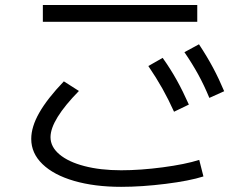

<svg xmlns="http://www.w3.org/2000/svg" viewBox="-20 -720 978 759"><path d="M272.9 -4.9C326.7 10.7 388.7 18.6 459 18.6C513.7 18.6 572.3 14.6 634.8 6.8C697.3 -1 747.1 -10.7 784.2 -22.5L767.6 -87.9C730.5 -76.2 682.5 -66.4 623.5 -58.6C564.6 -50.8 509.8 -46.9 459 -46.9C404.3 -46.9 355.8 -52.4 313.5 -63.5C271.2 -74.5 238.3 -90 214.8 -109.9C191.4 -129.7 179.7 -152.3 179.7 -177.7C179.7 -200.5 189.1 -227.2 208 -257.8C226.9 -288.4 254.9 -322.6 292 -360.4L232.4 -398.4C188.8 -352.9 156.4 -311.5 135.3 -274.4C114.1 -237.3 103.5 -202.8 103.5 -170.9C103.5 -133.1 118.3 -99.9 147.9 -71.3C177.6 -42.6 219.2 -20.5 272.9 -4.9ZM149.4 -700.2V-633.8H759.8V-700.2ZM622.1 -369.6C638.3 -340.7 653.6 -310.2 668 -278.3L726.6 -306.6C710.9 -341.8 695 -374 678.7 -403.3C662.4 -432.6 643.9 -461.9 623 -491.2L566.4 -459C587.2 -428.4 605.8 -398.6 622.1 -369.6ZM763.2 -426.3C779.1 -397.3 793.9 -366.2 807.6 -333L866.2 -359.4C852.5 -391.9 837.9 -422.9 822.3 -452.1C806.6 -481.4 788.1 -512.4 766.6 -544.9L709 -513.7C729.2 -484.4 747.2 -455.2 763.2 -426.3Z"/></svg>

Font: Pretendard Variable
Style: Regular
Weight: 400
Designer: Base glyphs from Inter by Rasmus Andersson; Hangeul glyphs from Noto Sans CJK(Source Han Sans) by Jang Soo-young and Kan
Foundry: Kil Hyung-jin
Version: Version 1.309;Glyphs 3.2 (3225)